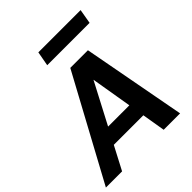

<svg xmlns="http://www.w3.org/2000/svg" viewBox="-266 -1069 1224 1224"><g transform="rotate(-45 346.5 -457.0)"><path d="M-22 0 357 -700H516L647 0H499L408 -542L124 0ZM115 -157 171 -265H535L552 -157ZM265 -816 283 -914H664L647 -816Z"/></g></svg>

Font: DM Sans 11pt ExtraBold
Style: Italic
Weight: 800
Italic angle: -10°
Version: Version 4.004;gftools[0.9.30]